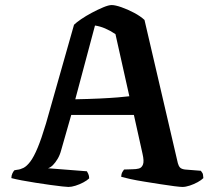

<svg xmlns="http://www.w3.org/2000/svg" viewBox="-20 -740 845 760"><path d="M251 0Q246 0 226.5 -2Q207 -4 179 -8Q151 -12 121.5 -16.5Q92 -21 66 -26Q40 -31 25 -35Q25 -45 29 -53.5Q33 -62 37 -66L48 -68Q60 -69 73 -75.5Q86 -82 100 -100.5Q114 -119 129 -155Q144 -191 162 -251L273 -642Q282 -651 301 -664Q320 -677 343.5 -689.5Q367 -702 388.5 -711Q410 -720 422 -720Q436 -720 460.5 -711.5Q485 -703 510.5 -689.5Q536 -676 552 -661L684 -94Q687 -83 692.5 -77Q698 -71 712 -69L775 -64Q778 -59 781 -55.5Q784 -52 785 -35Q777 -27 762.5 -19Q748 -11 731.5 -5.5Q715 0 702 0Q694 0 670 -3Q646 -6 614.5 -11Q583 -16 551.5 -21Q520 -26 495 -31.5Q470 -37 460 -40Q460 -52 465 -60Q470 -68 471 -69L504 -70Q519 -70 530 -73Q541 -76 546 -89Q551 -102 544 -132L510 -285H262L222 -145Q217 -126 208 -111Q199 -96 189.5 -86.5Q180 -77 170 -74L324 -62Q326 -59 329.5 -51.5Q333 -44 333 -34Q325 -26 310 -18Q295 -10 279 -5Q263 0 251 0ZM278 -347Q331 -348 373.5 -350Q416 -352 446.5 -354.5Q477 -357 492 -359L437 -605Q416 -619 396 -627.5Q376 -636 356 -639Z"/></svg>

Font: Texturina Medium 12pt SemiBold
Style: Regular
Weight: 600
Version: Version 1.002